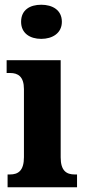

<svg xmlns="http://www.w3.org/2000/svg" viewBox="-20 -790 362 810"><path d="M154 -626C201 -626 241 -650 241 -698C241 -748 201 -770 154 -770C106 -770 69 -748 69 -698C69 -650 106 -626 154 -626ZM12 0H305V-54H295C261 -54 236 -69 236 -126V-536H8V-482H23C56 -482 81 -467 81 -414V-127C81 -70 57 -54 22 -54H12Z"/></svg>

Font: Noto Serif Myanmar Condensed ExtraBold
Style: Regular
Weight: 800
Width: 3
Designer: Ben Mitchell and the Monotype Design Team
Foundry: Monotype Imaging Inc.
Version: Version 2.106